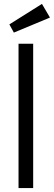

<svg xmlns="http://www.w3.org/2000/svg" viewBox="-20 -964 276 984"><path d="M75 0V-740H150V0ZM51 -797 28 -839 195 -944 236 -874Z"/></svg>

Font: Lexend Deca Light
Style: Regular
Weight: 300
Designer: Bonnie Shaver-Troup, Thomas Jockin
Foundry: Lexend
Version: Version 1.008; ttfautohint (v1.8.4.7-5d5b)